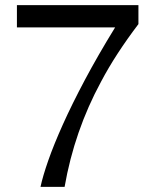

<svg xmlns="http://www.w3.org/2000/svg" viewBox="-20 -729 596 749"><path d="M520 -709V-635Q476 -577 439.5 -521Q403 -465 374 -410Q270 -218 232 0H138Q147 -42 168.5 -103.5Q190 -165 225.5 -244Q261 -323 311.5 -418Q362 -513 429 -622H46V-709Z"/></svg>

Font: Ekushey Lal Sabuj Normal
Style: Regular
Weight: 400
Designer: Al Mamun Sumon
Foundry: Al Mamun Sumon
Version: Version 1.0